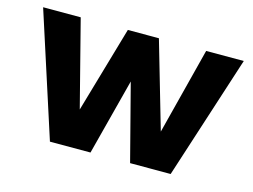

<svg xmlns="http://www.w3.org/2000/svg" viewBox="-74 -610 966 732"><g transform="rotate(15 409.5 -244.0)"><path d="M647.9 0H487.8L409.7 -301.3L331.5 0H171.4L13.7 -488.3H162.1L249.5 -147.9L348.1 -488.3H470.7L569.8 -146.5L657.2 -488.3H805.7Z"/></g></svg>

Font: Kumbh Sans
Style: Bold
Weight: 700
Version: Version 1.005